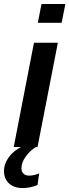

<svg xmlns="http://www.w3.org/2000/svg" viewBox="-53 -745 351 973"><path d="M278.3 -724.6 259.3 -629.4H138.7L157.2 -724.6ZM240.2 -528.3 137.2 0H16.6L119.1 -528.3ZM61.5 208Q18.1 208 -7.3 184.6Q-32.7 161.1 -32.7 122.1Q-32.7 85 -8.5 51.8Q15.6 18.6 59.6 -3.4H134.3Q99.6 17.1 77.6 48.1Q55.7 79.1 55.7 106.9Q55.7 125 65.9 135Q76.2 145 93.8 145Q118.7 145 145.5 133.8L137.2 192.4Q100.6 208 61.5 208Z"/></svg>

Font: Arimo SemiBold
Style: Italic
Weight: 600
Italic angle: -12°
Version: Version 1.33